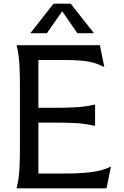

<svg xmlns="http://www.w3.org/2000/svg" viewBox="-20 -1020 671 1040"><path d="M521 -775 545 -657Q518 -671 488.5 -679.5Q459 -688 421 -691.5Q383 -695 328 -695H188V-436H273Q329 -436 385 -438.5Q441 -441 495 -454V-338Q441 -351 385 -353.5Q329 -356 273 -356H188V-80H336Q418 -80 479.5 -88.5Q541 -97 581 -118L557 0H70Q83 -54 85.5 -110Q88 -166 88 -222V-553Q88 -609 85.5 -665Q83 -721 70 -775ZM234 -840H144L270 -1000H363L489 -840H399L317 -959Z"/></svg>

Font: Faculty Glyphic
Style: Regular
Weight: 400
Designer: Koto Studio, Dylan Young
Foundry: Koto Studio
Version: Version 1.004; ttfautohint (v1.8.4.7-5d5b)